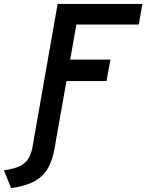

<svg xmlns="http://www.w3.org/2000/svg" viewBox="-92 -720 745 978"><path d="M78.5 0 201.5 -700H633L615 -595H297L265.5 -416.5H470.5L450.5 -307H246.5L192 0ZM-35.5 238 -72 147.5Q-20.5 140.5 9 126Q38.5 111.5 53.2 87.2Q68 63 74 27L80.5 -11H194L187.5 29Q176.5 95 151.8 137.5Q127 180 81.8 204.2Q36.5 228.5 -35.5 238Z"/></svg>

Font: Overpass SemiBold
Style: Italic
Weight: 600
Italic angle: -10°
Designer: Delve Withrington, Dave Bailey, Thomas Jockin
Foundry: Delve Fonts LLC
Version: Version 4.000